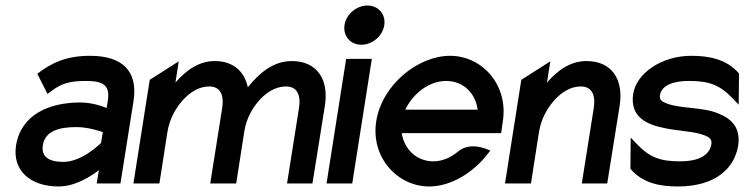

<svg xmlns="http://www.w3.org/2000/svg" viewBox="-20 -664 2695 695"><path d="M38 -137C24 -46 91 11 192 11C252 11 308 -25 338 -48L330 0H416L463 -296C481 -407 423 -462 306 -462C219 -462 166 -436 115 -397L152 -324L163 -332C202 -363 234 -371 292 -371C357 -371 379 -353 370 -298L366 -273C347 -281 311 -293 270 -293C159 -293 56 -250 38 -137ZM135 -138C143 -189 192 -204 256 -204C297 -204 336 -191 352 -186L346 -147C334 -135 273 -78 209 -78C156 -78 129 -97 135 -138Z M463 0H557L586 -186C594 -237 619 -277 645 -305C669 -330 700 -351 737 -351C778 -351 792 -320 784 -271L741 0H835L864 -186C872 -239 896 -276 922 -305C946 -330 978 -351 1015 -351C1056 -351 1070 -320 1062 -271L1019 0H1111L1156 -281C1171 -376 1128 -443 1036 -443C969 -443 918 -399 877 -348C865 -407 822 -443 758 -443C699 -443 653 -409 615 -365L627 -442L522 -375Z M1227 -573C1221 -533 1249 -502 1288 -502C1327 -502 1365 -533 1371 -573C1377 -613 1349 -644 1310 -644C1271 -644 1233 -613 1227 -573ZM1162 0H1255L1326 -451H1233Z M1342 -226C1321 -95 1418 11 1534 11C1610 11 1692 -37 1747 -109L1755 -119L1745 -123C1744 -123 1684 -152 1640 -117C1613 -94 1581 -80 1549 -80C1489 -80 1444 -122 1434 -182H1794L1800 -224C1821 -356 1726 -462 1609 -462C1493 -462 1363 -357 1342 -226ZM1447 -267C1476 -327 1534 -371 1595 -371C1656 -371 1701 -328 1709 -267Z M1808 0H1902L1931 -186C1939 -237 1964 -277 1990 -305C2014 -330 2045 -351 2082 -351C2123 -351 2137 -320 2129 -271L2086 0H2178L2223 -281C2238 -376 2195 -443 2103 -443C2044 -443 1998 -409 1960 -365L1972 -442L1867 -375Z M2272 -324C2259 -239 2324 -212 2387 -200C2432 -190 2491 -189 2528 -175C2547 -168 2558 -161 2555 -142C2548 -99 2504 -80 2443 -80C2368 -80 2331 -94 2281 -147L2263 -166L2262 -53C2306 -1 2369 11 2433 11C2573 11 2639 -57 2652 -137C2662 -203 2626 -235 2581 -253C2525 -277 2442 -270 2392 -290C2375 -297 2366 -303 2369 -320C2375 -355 2417 -371 2473 -371C2548 -371 2586 -357 2636 -304L2654 -285L2655 -398C2611 -450 2546 -462 2482 -462C2376 -462 2284 -400 2272 -324Z"/></svg>

Font: Charger Sport
Style: BdNrwObl
Weight: 700
Designer: Jasper
Foundry: Cannot Into Space Fonts
Version: Version 1.1